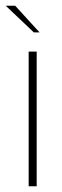

<svg xmlns="http://www.w3.org/2000/svg" viewBox="-33 -650 215 670"><path d="M67 -470H95V0H67ZM85 -537 -13 -630H20L105 -537Z"/></svg>

Font: Smooch Sans ExtraLight
Style: Regular
Weight: 200
Designer: Robert E. Leuschke
Foundry: Robert E. Leuschke
Version: Version 1.010; ttfautohint (v1.8.3)